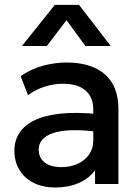

<svg xmlns="http://www.w3.org/2000/svg" viewBox="-20 -780 592 814"><path d="M214 15Q162.5 15 123.5 -4.2Q84.5 -23.5 62.8 -58.8Q41 -94 41 -142Q41 -182.5 61.5 -215.2Q82 -248 125.2 -269.5Q168.5 -291 236.5 -298.2Q304.5 -305.5 400 -296L402 -220Q334 -229.5 285 -228Q236 -226.5 204.8 -215.8Q173.5 -205 158.8 -187.2Q144 -169.5 144 -146.5Q144 -110.5 169.8 -91Q195.5 -71.5 240.5 -71.5Q279 -71.5 309.5 -85.5Q340 -99.5 357.8 -125Q375.5 -150.5 375.5 -185V-316.5Q375.5 -349.5 361.5 -373.8Q347.5 -398 319 -411.5Q290.5 -425 248 -425Q209 -425 171 -413.2Q133 -401.5 98.5 -376.5L67.5 -457.5Q114 -489 164.5 -502Q215 -515 261.5 -515Q330.5 -515 379.8 -493.2Q429 -471.5 455.5 -427.8Q482 -384 482 -317.5V0H383V-58.5Q358 -23 313.5 -4Q269 15 214 15ZM73 -585 212.5 -759.5H315L449.5 -585H342L262 -694.5L178.5 -585Z"/></svg>

Font: Geologica Roman
Style: Regular
Weight: 400
Designer: Sindre Bremnes, Frode Helland
Foundry: Monokrom Skriftforlag AS
Version: Version 1.010;gftools[0.9.28]